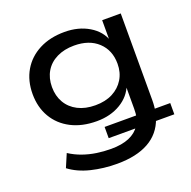

<svg xmlns="http://www.w3.org/2000/svg" viewBox="-123 -622 929 932"><g transform="rotate(-20 341.5 -155.5)"><path d="M328 189Q258 189 194.5 173.5Q131 158 86 124L115 56Q146 76 180 88Q214 100 250.5 105.5Q287 111 325 111Q381 111 418.5 95Q456 79 476 48L479 58H331V0H503L491 11Q494 1 495 -10Q496 -21 496 -34V-155H501Q482 -102 429.5 -70.5Q377 -39 306 -39Q230 -39 174 -68Q118 -97 87.5 -149Q57 -201 57 -269Q57 -338 87.5 -390Q118 -442 174 -471Q230 -500 305 -500Q377 -500 430.5 -468Q484 -436 502 -382L497 -383V-491H593V-44Q593 -27 591.5 -11Q590 5 587 19L578 0H670V58H563L579 48Q555 118 491.5 153.5Q428 189 328 189ZM326 -114Q378 -114 415.5 -133.5Q453 -153 474 -187.5Q495 -222 495 -267Q495 -337 449.5 -379.5Q404 -422 326 -422Q275 -422 236.5 -403Q198 -384 177.5 -349.5Q157 -315 157 -269Q157 -223 177.5 -188Q198 -153 236 -133.5Q274 -114 326 -114Z"/></g></svg>

Font: Nunito Sans 10pt SemiExpanded Medium
Style: Regular
Weight: 500
Width: 6
Designer: Vernon Adams
Foundry: Vernon Adams
Version: Version 3.101;gftools[0.9.27]